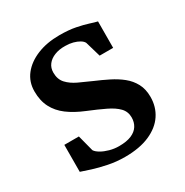

<svg xmlns="http://www.w3.org/2000/svg" viewBox="-138 -672 763 794"><g transform="rotate(-30 244.0 -275.0)"><path d="M236 11Q195 11 157 3.2Q119 -4.5 89 -14Q59 -23.5 42 -29.5L42.5 -158H112L132 -81Q138 -71 154.2 -61.5Q170.5 -52 192.2 -46Q214 -40 236.5 -40Q273 -40 295.8 -49.8Q318.5 -59.5 329.5 -77Q340.5 -94.5 340.5 -117.5Q340.5 -145 322.2 -164Q304 -183 270.2 -199.2Q236.5 -215.5 190 -234.5Q143.5 -253.5 111.5 -277.5Q79.5 -301.5 62.8 -334Q46 -366.5 46 -411Q46 -456 72.2 -489.5Q98.5 -523 144.8 -542Q191 -561 251 -561Q295.5 -561 328 -554.5Q360.5 -548 382.8 -540.8Q405 -533.5 418.5 -530.5L418 -404.5H353.5L332 -478Q327.5 -487 315.5 -494.2Q303.5 -501.5 286.5 -506Q269.5 -510.5 249.5 -510.5Q221 -511 199 -502.2Q177 -493.5 164.8 -477.5Q152.5 -461.5 152.5 -439Q152.5 -407 170.8 -387.2Q189 -367.5 218.2 -353.8Q247.5 -340 280 -326Q312 -312.5 342.5 -297.2Q373 -282 397.2 -262.5Q421.5 -243 436 -216Q450.5 -189 450.5 -152Q450.5 -104.5 426 -67.8Q401.5 -31 353.5 -10Q305.5 11 236 11Z"/></g></svg>

Font: Merriweather 36pt SemiBold
Style: Regular
Weight: 600
Version: Version 2.100